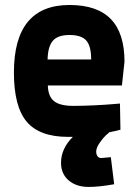

<svg xmlns="http://www.w3.org/2000/svg" viewBox="-20 -531 547 762"><path d="M419.9 92.8 433.1 200.2Q374 210.9 331.1 210.9Q283.2 210.9 252.7 185.1Q222.2 159.2 222.2 115.2Q222.2 59.1 269 12.2H250Q136.7 12.2 85.9 -48.1Q35.2 -108.4 35.2 -243.2Q35.2 -511.2 255.9 -511.2Q365.7 -511.2 419.9 -455.3Q474.1 -399.4 474.1 -286.1L463.9 -191.9H169.9Q170.9 -148.9 194.1 -129.9Q217.3 -110.8 271 -110.8Q307.6 -110.8 353.8 -113Q399.9 -115.2 427.7 -117.7L456.1 -120.1L458 -16.1Q438 -10.7 412.1 -5.9H414.1Q408.2 -1 399.4 6.8Q390.6 14.6 376.2 34.9Q361.8 55.2 361.8 70.8Q361.8 81.5 366.9 88.9Q372.1 96.2 381.8 96.2ZM168.9 -294.9H341.8Q341.8 -348.1 322.5 -370.1Q303.2 -392.1 255.9 -392.1Q209 -392.1 189.5 -368.9Q169.9 -345.7 168.9 -294.9Z"/></svg>

Font: TitilliumText25L
Style: 999 wt
Weight: 900
Designer: Accademia di Belle Arti di Urbino and others
Foundry: Accademia di Belle Arti di Urbino and others.
Version: Version 25.000